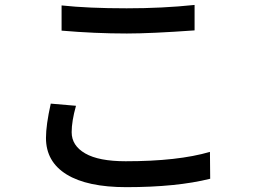

<svg xmlns="http://www.w3.org/2000/svg" viewBox="-20 -733 1040 781"><path d="M230.5 -608.4V-710.9Q338.9 -699.2 495.1 -699.2Q641.6 -699.2 771.5 -712.9V-609.4Q593.8 -596.7 496.1 -596.7Q366.2 -596.7 230.5 -608.4ZM186.5 -311.5 289.1 -302.7Q271.5 -240.2 271.5 -195.3Q271.5 -140.6 326.7 -108.9Q381.8 -77.1 491.2 -77.1Q704.1 -77.1 834 -115.2L835 -5.9Q698.2 28.3 494.1 28.3Q335 28.3 251 -23.4Q167 -75.2 167 -171.9Q167 -224.6 186.5 -311.5Z"/></svg>

Font: Gen Shin Gothic Medium
Style: Regular
Weight: 500
Designer: [Source Han Sans]
Ryoko NISHIZUKA  (kana & ideographs); Paul D. Hunt (Latin, Greek & Cyrillic); Wenlong ZHANG  (bopomofo
Version: Version 1.002.20150607